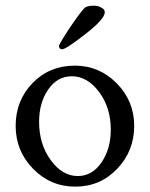

<svg xmlns="http://www.w3.org/2000/svg" viewBox="-20 -662 538 688"><path d="M237.3 -388.7Q185.5 -388.7 152.8 -341.3Q120.1 -293.9 120.1 -225.6Q120.1 -145.5 161.6 -88.4Q203.1 -31.2 258.8 -31.2Q310.5 -31.2 343.8 -80.1Q377 -128.9 377 -197.3Q377 -276.4 335 -332.5Q293 -388.7 237.3 -388.7ZM248 -426.8Q335.9 -426.8 398.4 -363.3Q460.9 -299.8 460.9 -210.9Q460.9 -121.1 399.9 -57.1Q338.9 6.8 250 6.8Q161.1 6.8 98.6 -57.1Q36.1 -121.1 36.1 -210.9Q36.1 -301.8 96.7 -364.3Q157.2 -426.8 248 -426.8ZM315.4 -641.6Q331.1 -641.6 340.8 -636.2Q350.6 -630.9 353 -626.5Q355.5 -622.1 355.5 -618.2Q355.5 -593.8 285.6 -539.6Q215.8 -485.4 203.1 -485.4Q191.4 -485.4 191.4 -498Q191.4 -501 206.5 -525.9Q221.7 -550.8 243.7 -582.5Q265.6 -614.3 282.2 -632.8Q291 -641.6 315.4 -641.6Z"/></svg>

Font: Crimson Text
Style: Regular
Weight: 400
Version: Version 0.13